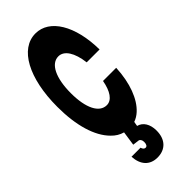

<svg xmlns="http://www.w3.org/2000/svg" viewBox="-274 -684 948 948"><g transform="rotate(-45 200.0 -210.0)"><path d="M160 90 192 94C201 95 208 104 208 119C208 135 202 144 193 144C184 144 178 137 175 126H112C115 185 147 220 200 220C257 220 291 183 291 122C291 77 271 46 239 38L243 14C258 9 273 0 286 -12C333 -55 364 -135 369 -238H277C266 -177 241 -140 206 -140C154 -140 122 -203 122 -307C122 -414 155 -480 207 -480C247 -480 276 -435 285 -360H375C373 -528 305 -640 207 -640C99 -640 27 -507 27 -307C27 -176 57 -76 112 -21C129 -3 149 9 171 15Z"/></g></svg>

Font: Yard Headline
Style: Regular
Weight: 400
Monospace: yes
Designer: Roman Shamin
Foundry: Evil Martians
Version: Version 1.000